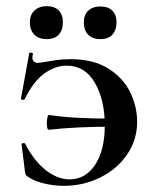

<svg xmlns="http://www.w3.org/2000/svg" viewBox="-20 -591 496 623"><path d="M425 -196Q425 -138 393 -90.5Q361 -43 306 -15.5Q251 12 187 12Q155 12 123.5 4.5Q92 -3 73 -16Q66 -20 64 -23Q62 -26 61 -34L50 -123Q50 -126 55.5 -126.5Q61 -127 62 -124Q91 -68 129 -38.5Q167 -9 206 -9Q257 -9 288.5 -56Q320 -103 320 -185Q320 -266 288 -322Q256 -378 196 -378Q160 -378 124.5 -353Q89 -328 60 -269Q58 -267 55 -267Q52 -267 49.5 -268.5Q47 -270 48 -271L75 -419Q75 -420 79 -420Q88 -420 87 -416Q85 -408 85 -405Q85 -396 90 -391.5Q95 -387 102 -387Q108 -387 132 -391Q137 -392 159.5 -395.5Q182 -399 208 -399Q284 -399 332.5 -368Q381 -337 403 -290.5Q425 -244 425 -196ZM349 -206V-180Q226 -180 139 -170Q132 -169 132 -191Q132 -202 134 -210.5Q136 -219 140 -218Q212 -206 349 -206ZM77 -519Q77 -543 92 -557Q107 -571 132 -571Q157 -571 170.5 -557Q184 -543 184 -519Q184 -493 170.5 -478.5Q157 -464 132 -464Q106 -464 91.5 -478.5Q77 -493 77 -519ZM252 -519Q252 -543 266.5 -556.5Q281 -570 306 -570Q331 -570 344.5 -556.5Q358 -543 358 -519Q358 -493 344.5 -478.5Q331 -464 306 -464Q280 -464 266 -478.5Q252 -493 252 -519Z"/></svg>

Font: Cormorant Infant
Style: Bold
Weight: 700
Designer: Christian Thalmann (Catharsis Fonts)
Foundry: Catharsis Fonts
Version: Version 4.000